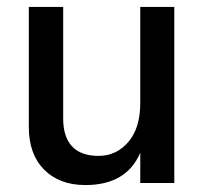

<svg xmlns="http://www.w3.org/2000/svg" viewBox="-20 -527 591 553"><path d="M384 -507H482V0H384V-87Q344 6 226 6Q151 6 107 -38.5Q63 -83 63 -161V-507H162V-185Q162 -133 187.5 -105.5Q213 -78 264 -78Q315 -78 349.5 -118Q384 -158 384 -231Z"/></svg>

Font: Hind Medium
Style: Regular
Weight: 500
Designer: Manushi Parikh, Satya Rajpurohit
Foundry: Indian Type Foundry
Version: Version 1.201;PS 1.0;hotconv 1.0.78;makeotf.lib2.5.61930; tt